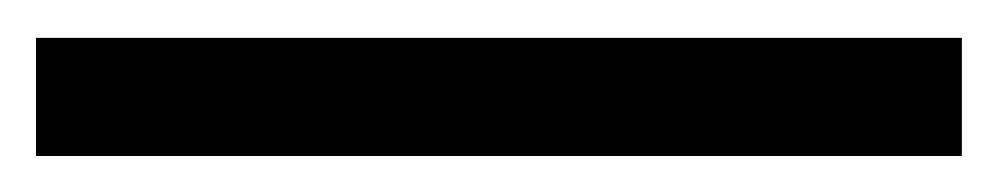

<svg xmlns="http://www.w3.org/2000/svg" viewBox="-22 52 542 104"><path d="M-2.5 136.5V72.5H499V136.5Z"/></svg>

Font: Mooli
Style: Regular
Weight: 400
Designer: Vernon Adams
Foundry: Vernon Adams
Version: Version 1.000; ttfautohint (v1.8.4.7-5d5b);gftools[0.9.33]